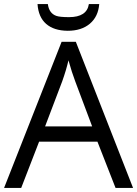

<svg xmlns="http://www.w3.org/2000/svg" viewBox="-20 -922 673 942"><path d="M432.1 -301.8 349.1 -522.9Q333 -564.9 315.9 -626Q305.2 -579.1 285.2 -522.9L201.2 -301.8ZM546.9 0 458 -227.1H171.9L84 0H0L282.2 -716.8H352.1L632.8 0ZM312.5 -771Q244.6 -771.5 206.5 -804.7Q168.5 -837.9 164.1 -901.9H214.8Q220.7 -856.9 255.9 -844.2Q273.4 -837.9 318.8 -837.9Q406.2 -837.9 416 -901.9H466.8Q461.9 -840.3 420.9 -805.7Q379.9 -771 312.5 -771Z"/></svg>

Font: OpenSans
Style: Regular
Weight: 400
Foundry: Ascender Corporation
Version: Version 1.10